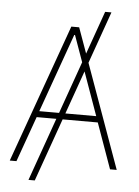

<svg xmlns="http://www.w3.org/2000/svg" viewBox="-59 -843 706 978"><g transform="rotate(5 294.0 -353.5)"><path d="M376.5 -531.2 567.4 0H533.2L450.2 -232.4H270.5L156.2 89.8H124L238.3 -232.4H137.7L54.7 0H20.5L273.4 -707H313.5L360.4 -576.7L438.5 -796.9H470.7ZM249.5 -263.7 344.2 -530.8 295.9 -666H292L148.4 -263.7ZM439.5 -263.7 360.4 -485.4 281.7 -263.7Z"/></g></svg>

Font: Pretendard Thin
Style: Regular
Weight: 100
Designer: Base glyphs from Inter by Rasmus Andersson; Hangeul glyphs from Noto Sans CJK(Source Han Sans) by Jang Soo-young and Kan
Foundry: Kil Hyung-jin
Version: Version 1.309